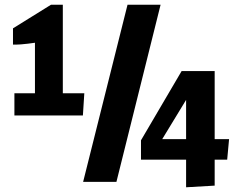

<svg xmlns="http://www.w3.org/2000/svg" viewBox="-20 -770 1012 813"><path d="M41 -375H128V-589L98 -585Q64 -581 47 -581H35V-650L196 -750H246V-375H337L331 -281H41ZM332 0 520 -750H660L473 0ZM768 23V-94H577V-176L749 -469H889V-181H950L942 -94H889V16ZM667 -181H768V-347Z"/></svg>

Font: Francois One
Style: Regular
Weight: 400
Designer: Vernon Adams
Foundry: Vernon Adams
Version: Version 2.000